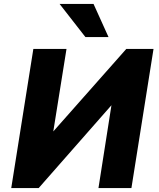

<svg xmlns="http://www.w3.org/2000/svg" viewBox="-20 -953 804 973"><path d="M37 0 149 -705H317L248 -274L236 -271L620 -705H758L646 0H479L547 -434L560 -437L176 0ZM413 -765 282 -933H454L530 -765Z"/></svg>

Font: Nunito Sans 7pt SemiCondensed Black
Style: Italic
Weight: 900
Width: 4
Italic angle: -9°
Designer: Vernon Adams
Foundry: Vernon Adams
Version: Version 3.101;gftools[0.9.27]